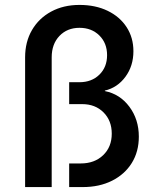

<svg xmlns="http://www.w3.org/2000/svg" viewBox="-20 -760 640 780"><path d="M82 0V-527Q82 -590 110 -638Q138 -686 188 -713Q238 -740 303 -740Q368 -740 417.5 -716Q467 -692 494.5 -649.5Q522 -607 522 -552Q522 -492 489.5 -448Q457 -404 406 -392V-390Q467 -378 505.5 -326.5Q544 -275 544 -205Q544 -144 515.5 -98Q487 -52 435.5 -26Q384 0 316 0H261V-96H308Q364 -96 399 -129.5Q434 -163 434 -217Q434 -270 400.5 -303.5Q367 -337 314 -337H261V-426H303Q352 -426 383.5 -456.5Q415 -487 415 -536Q415 -585 383.5 -616Q352 -647 303 -647Q253 -647 221.5 -614Q190 -581 190 -527V0Z"/></svg>

Font: JetBrains Mono SemiBold
Style: Regular
Weight: 472
Monospace: yes
Designer: Philipp Nurullin, Konstantin Bulenkov
Foundry: JetBrains
Version: Version 2.305; ttfautohint (v1.8.4.7-5d5b)